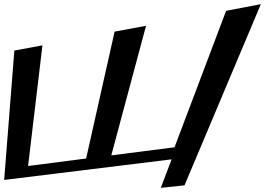

<svg xmlns="http://www.w3.org/2000/svg" viewBox="-52 -831 1274 923"><path d="M773 -65 721 72 835 60 1202 -811 1035 -779 787 -123 483 -84 650 -707 499 -679 362 -69 83 -33 152 -613 17 -588 -32 34Z"/></svg>

Font: Gamestation Warped
Style: Italic
Weight: 400
Designer: Jonas Hecksher
Foundry: Jonas Hecksher, Playtypeª, e-types AS
Version: Version 1.003